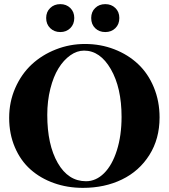

<svg xmlns="http://www.w3.org/2000/svg" viewBox="-20 -887 809 920"><path d="M417 -800.8Q417 -830.1 436 -848.6Q455.1 -867.2 484.4 -867.2Q513.7 -867.2 532.7 -848.6Q551.8 -830.1 551.8 -800.8Q551.8 -770.5 532.7 -752Q513.7 -733.4 484.4 -733.4Q455.1 -733.4 436 -752Q417 -770.5 417 -800.8ZM269 -733.4Q239.7 -733.4 220.5 -752.2Q201.2 -771 201.2 -800.8Q201.2 -830.1 220.5 -848.6Q239.7 -867.2 269 -867.2Q297.9 -867.2 316.9 -848.6Q335.9 -830.1 335.9 -800.8Q335.9 -771 316.9 -752.2Q297.9 -733.4 269 -733.4ZM377.4 13.2Q302.7 13.2 238.3 -9.8Q173.8 -32.7 126.2 -75Q78.6 -117.2 51.3 -181.2Q23.9 -245.1 23.9 -322.3Q23.9 -398.9 53.2 -465.6Q82.5 -532.2 131.8 -578.1Q181.2 -624 247.6 -650.1Q314 -676.3 387.2 -676.3Q461.9 -676.3 527.6 -650.9Q593.3 -625.5 641.4 -580.3Q689.5 -535.2 717 -468.8Q744.6 -402.3 744.6 -324.2Q744.6 -221.7 695.8 -144.3Q647 -66.9 564.2 -26.9Q481.4 13.2 377.4 13.2ZM392.1 -18.6Q439.9 -18.6 478.8 -57.1Q517.6 -95.7 540 -166.5Q562.5 -237.3 562.5 -327.1Q562.5 -466.3 511.2 -555.4Q460 -644.5 382.8 -644.5Q348.6 -644.5 316.7 -621.8Q284.7 -599.1 260.3 -559.6Q235.8 -520 221.2 -461.7Q206.5 -403.3 206.5 -336.4Q206.5 -193.4 256.8 -106Q307.1 -18.6 392.1 -18.6Z"/></svg>

Font: Elstob 14pt
Style: Bold
Weight: 700
Designer: Peter S. Baker
Version: Version 1.015